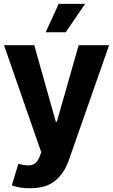

<svg xmlns="http://www.w3.org/2000/svg" viewBox="-20 -783 593 1007"><path d="M137.2 204.1Q108.4 204.6 83.3 200.2Q58.1 195.8 42 189L76.2 76.2L81.1 77.1Q119.1 88.4 146.2 82.3Q173.3 76.2 187.5 39.1L196.3 15.6L1 -545.9H159.7L272.5 -145H278.3L392.6 -545.9H552.2L340.3 59.1Q317.4 125 269.5 164.8Q221.7 204.6 137.2 204.1ZM219.7 -613.8 287.6 -762.7H426.3L324.7 -613.8Z"/></svg>

Font: Inter Tight
Style: Bold
Weight: 700
Designer: Rasmus Andersson
Foundry: rsms
Version: Version 3.004; ttfautohint (v1.8.4.7-5d5b)